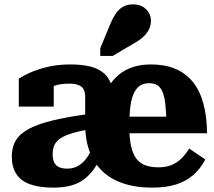

<svg xmlns="http://www.w3.org/2000/svg" viewBox="-20 -848 980 879"><path d="M385 -326 384 -255Q344 -248 315 -239.5Q286 -231 267.5 -221Q249 -211 239 -199Q229 -187 225 -173Q221 -159 221 -143Q221 -119 228.5 -104Q236 -89 251 -82.5Q266 -76 288 -76Q312 -76 332 -85.5Q352 -95 369.5 -115.5Q387 -136 402 -169L447 -145Q432 -106 412 -77Q392 -48 366 -28Q340 -8 305 1.5Q270 11 224 11Q161 11 118.5 -4Q76 -19 55 -51Q34 -83 34 -132Q34 -175 53 -206Q72 -237 114 -259Q156 -281 223 -297Q290 -313 385 -326ZM302 -553Q357 -553 395 -543Q433 -533 456.5 -512Q480 -491 490.5 -457.5Q501 -424 501 -377L370 -289V-405Q370 -424 363.5 -437.5Q357 -451 341 -458Q325 -465 295 -465Q253 -465 225 -454Q197 -443 187 -429Q177 -434 175.5 -442Q174 -450 179 -458Q184 -466 196 -472Q208 -478 226 -477V-360H66V-488Q82 -499 114.5 -514Q147 -529 194.5 -541Q242 -553 302 -553ZM705 -82Q741 -82 766.5 -93Q792 -104 811.5 -123.5Q831 -143 846 -168L920 -118Q898 -76 865 -47Q832 -18 786 -3.5Q740 11 676 11Q581 11 512.5 -21Q444 -53 407 -118Q370 -183 370 -279Q370 -300 376.5 -314.5Q383 -329 394 -339.5Q405 -350 419 -358.5Q433 -367 449 -376Q458 -418 477 -450.5Q496 -483 524 -506Q552 -529 588.5 -541Q625 -553 671 -553Q735 -553 782.5 -533Q830 -513 862 -474Q894 -435 910.5 -376Q927 -317 928 -238H478L477 -314H765L742 -283Q741 -339 736.5 -375Q732 -411 722.5 -431Q713 -451 698.5 -459Q684 -467 663 -467Q640 -467 623.5 -457.5Q607 -448 595 -425.5Q583 -403 577.5 -365Q572 -327 572 -269Q572 -218 579.5 -182Q587 -146 602.5 -124Q618 -102 643.5 -92Q669 -82 705 -82ZM484 -736Q495 -763 508.5 -783.5Q522 -804 541.5 -816Q561 -828 589 -828Q626 -828 648.5 -806Q671 -784 671 -753Q671 -731 661.5 -712.5Q652 -694 635 -678.5Q618 -663 594 -650L496 -592H439V-627Z"/></svg>

Font: Roboto Serif ExtraBold
Style: Regular
Weight: 800
Designer: Greg Gazdowicz
Foundry: Commercial Type
Version: Version 1.008